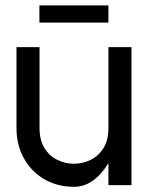

<svg xmlns="http://www.w3.org/2000/svg" viewBox="-20 -702 561 728"><path d="M391.1 -523.4H478.5V0H391.1V-83.5Q335.9 6.3 260.7 6.3Q197.3 6.3 147.9 -22.5Q98.6 -51.3 70.6 -101.8Q42.5 -152.3 42.5 -216.8V-523.4H129.9V-216.8Q129.9 -169.9 148.9 -139.9Q168 -109.9 198 -95.5Q228 -81.1 260.7 -81.1Q293 -81.1 323 -95.5Q353 -109.9 372.1 -139.9Q391.1 -169.9 391.1 -216.8ZM129.4 -681.6H391.1V-616.2H129.4Z"/></svg>

Font: Qaz
Style: Regular
Weight: 400
Designer: GGBotNet
Foundry: f0n7
Version: 0.70